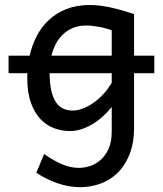

<svg xmlns="http://www.w3.org/2000/svg" viewBox="-20 -528 659 777"><path d="M14.6 -302.7H100.1Q109.4 -345.2 128.9 -382.6Q148.4 -419.9 178.5 -447.8Q208.5 -475.6 249.8 -491.7Q291 -507.8 344.2 -507.8Q366.2 -507.8 389.4 -504.6Q412.6 -501.5 435.5 -496.1Q458.5 -490.7 480.5 -484.1Q502.4 -477.5 522.5 -471.2V-302.7H604.5V-231.9H522.5V-12.2Q522.5 52.2 503.7 98.1Q484.9 144 454.3 173.1Q423.8 202.1 384.8 215.8Q345.7 229.5 305.2 229.5Q258.3 229.5 212.2 213.4Q166 197.3 127 170.9L158.7 95.2Q193.4 120.1 228.5 135.7Q263.7 151.4 300.3 151.4Q319.3 151.4 342.3 144.5Q365.2 137.7 385.3 120.8Q405.3 104 418.7 75.7Q432.1 47.4 432.1 4.9V-95.2Q413.1 -71.3 391.8 -53Q370.6 -34.7 348.9 -22.5Q327.1 -10.3 305.4 -3.9Q283.7 2.4 263.7 2.4Q230 2.4 198.7 -9.3Q167.5 -21 143.3 -46.6Q119.1 -72.3 104.7 -113.3Q90.3 -154.3 90.3 -212.4V-221.7Q90.3 -226.6 90.8 -231.9H14.6ZM273.4 -80.6Q292 -80.6 313 -88.1Q334 -95.7 355.2 -109.9Q376.5 -124 396.2 -145Q416 -166 432.1 -192.9V-231.9H180.7Q181.2 -188 188.2 -158.9Q195.3 -129.9 207.8 -112.5Q220.2 -95.2 237.1 -87.9Q253.9 -80.6 273.4 -80.6ZM329.6 -424.8Q298.8 -424.8 275.4 -415Q252 -405.3 234.6 -388.7Q217.3 -372.1 205.8 -349.9Q194.3 -327.6 188 -302.7H432.1V-405.3Q420.4 -409.7 407.2 -413.3Q394 -417 380.4 -419.4Q366.7 -421.9 353.8 -423.3Q340.8 -424.8 329.6 -424.8Z"/></svg>

Font: Andika Compact
Style: Regular
Weight: 400
Designer: Victor Gaultney, Annie Olsen, Julie Remington, Don Collingsworth, Eric Hays, Becca Hirsbrunner
Foundry: SIL International
Version: Version 5.000 ; LnSpcTght